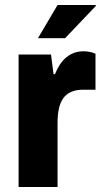

<svg xmlns="http://www.w3.org/2000/svg" viewBox="-20 -744 403 764"><path d="M54 0V-527H183L193 -449H199Q210 -477 225.5 -497Q241 -517 263 -528.5Q285 -540 312 -540Q327 -540 339.5 -537Q352 -534 360 -530V-387H310Q283 -387 263.5 -378.5Q244 -370 232 -353.5Q220 -337 214.5 -312Q209 -287 209 -254V0ZM131 -592 209 -724H360L362 -721L239 -592Z"/></svg>

Font: Archivo SemiCondensed ExtraBold
Style: Regular
Weight: 800
Width: 4
Designer: Hector Gatti
Foundry: Omnibus-Type
Version: Version 2.001